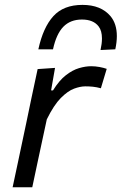

<svg xmlns="http://www.w3.org/2000/svg" viewBox="-20 -786 510 806"><path d="M33 0Q44 -53.5 55.5 -105.5Q66 -156.5 79.5 -219L90 -268.5Q100 -317 112.2 -375.2Q124.5 -433.5 138 -496L211 -501L194.5 -406.5H202.5Q228.5 -448.5 256.5 -470.2Q284.5 -492 311.8 -500Q339 -508 362.5 -508Q380 -508 397.5 -504.8Q415 -501.5 428 -497L403.5 -415.5Q385 -420.5 369.5 -422Q354 -423.5 338.5 -423.5Q317 -423.5 290.8 -413.8Q264.5 -404 235.2 -374.5Q206 -345 176.5 -285L161.5 -215.5Q149 -156.5 138 -106Q127 -55 115.5 0ZM402 -576Q408 -603 408 -624.5Q408 -656.5 394.5 -674.5Q372.5 -704 324 -704Q275.5 -704 246 -673.8Q216.5 -643.5 202.5 -579H141Q161 -671 204 -718.2Q247 -765.5 326 -765.5Q404 -765.5 444 -718Q470.5 -686 470.5 -634.5Q470.5 -609 464 -579Z"/></svg>

Font: Heraclito
Style: Italic
Weight: 400
Italic angle: -12°
Designer: Kostas Bartsokas (font) & Cristiano Sobral (main changes)
Foundry: Kostas Bartsokas (font) & Cristiano Sobral (main changes)
Version: Version 1.00;July 8, 2020;FontCreator 13.0.0.2655 64-bit